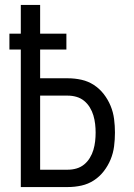

<svg xmlns="http://www.w3.org/2000/svg" viewBox="-20 -755 540 775"><path d="M64 0V-555H18V-619H64V-735H142V-619H248V-555H142V-439H254Q282 -439 309 -433Q336 -427 359 -412Q382 -397 399 -375Q416 -353 426.5 -327.5Q437 -302 440.5 -274.5Q444 -247 444 -220Q444 -192 440.5 -164.5Q437 -137 426.5 -111.5Q416 -86 399 -64Q382 -42 359 -27Q336 -12 309 -6Q282 0 254 0ZM142 -70H254Q272 -70 289 -75Q306 -80 319.5 -91Q333 -102 342.5 -117.5Q352 -133 357 -150Q362 -167 364 -184.5Q366 -202 366 -220Q366 -237 364 -254.5Q362 -272 357 -289Q352 -306 342.5 -321.5Q333 -337 319.5 -348Q306 -359 289 -364Q272 -369 254 -369H142Z"/></svg>

Font: Iosevka Term
Style: Regular
Weight: 400
Monospace: yes
Designer: Belleve Invis
Foundry: Belleve Invis
Version: Version 30.0.1